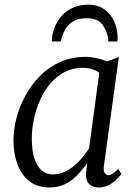

<svg xmlns="http://www.w3.org/2000/svg" viewBox="-20 -818 606 848"><path d="M439 -86Q435.5 -61.5 443 -52.8Q450.5 -44 458 -44Q468 -44 478 -51.2Q488 -58.5 502 -72L516 -50Q512.5 -44 499 -29.5Q485.5 -15 464.2 -2.5Q443 10 417 10Q390 10 374 -5Q358 -20 360 -56L365.5 -97.5Q347 -72 324 -47.2Q301 -22.5 270.2 -6.2Q239.5 10 198.5 10Q145.5 10 110.2 -17.2Q75 -44.5 57.2 -91.8Q39.5 -139 39.5 -199.5Q39.5 -245.5 52.8 -296.5Q66 -347.5 92 -395.5Q118 -443.5 156.5 -482.5Q195 -521.5 246 -544.2Q297 -567 360 -567Q380.5 -567 406.5 -561.2Q432.5 -555.5 453.5 -547L505 -566ZM418.5 -496.5Q403 -508 384 -513.2Q365 -518.5 344 -518.5Q301 -518.5 265.8 -500.2Q230.5 -482 203.5 -450.5Q176.5 -419 158 -378.5Q139.5 -338 130 -293.2Q120.5 -248.5 120.5 -204.5Q120.5 -152.5 132.2 -117.5Q144 -82.5 164.5 -65Q185 -47.5 211.5 -47.5Q240.5 -47.5 265 -58.8Q289.5 -70 309.8 -87.8Q330 -105.5 346 -125.2Q362 -145 373.5 -162.5ZM209 -635Q209 -639 209.2 -643Q209.5 -647 210 -650Q212.5 -678.5 224.2 -704.8Q236 -731 256.2 -752Q276.5 -773 305 -785.2Q333.5 -797.5 370 -797.5Q411.5 -797.5 440.2 -777.2Q469 -757 484.2 -723.8Q499.5 -690.5 499.5 -651.5Q499.5 -649 499 -643.5Q498.5 -638 498.5 -635H458Q458 -639 458 -642.8Q458 -646.5 457 -651Q451.5 -683.5 431.5 -710.5Q411.5 -737.5 363 -737.5Q321 -737.5 297.2 -720Q273.5 -702.5 262.8 -678.8Q252 -655 248 -635Z"/></svg>

Font: Merriweather 20pt Light
Style: Italic
Weight: 300
Italic angle: -7.8°
Version: Version 2.101